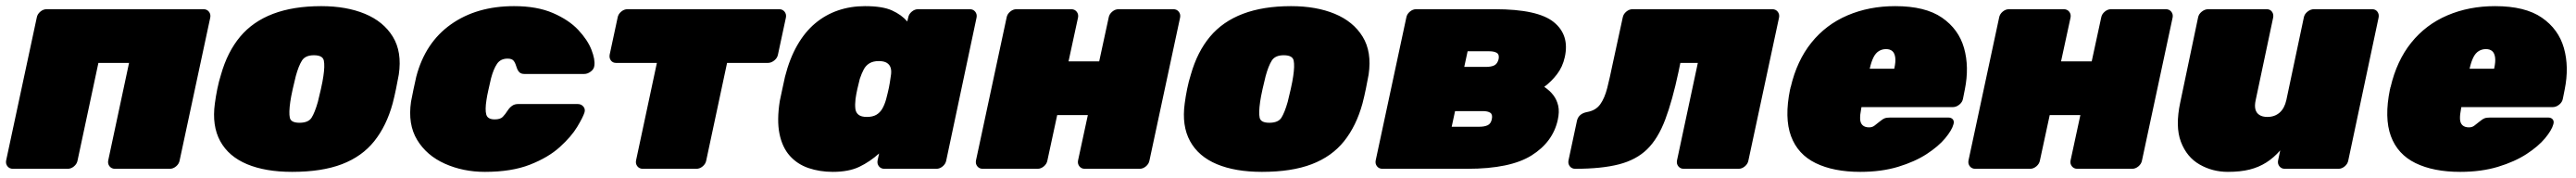

<svg xmlns="http://www.w3.org/2000/svg" viewBox="-25 -550 8404 580"><path d="M17 0Q6 0 -0.5 -8Q-7 -16 -5 -27L95 -493Q97 -504 106.5 -512Q116 -520 127 -520H639Q650 -520 656.5 -512Q663 -504 661 -493L561 -27Q559 -16 549.5 -8Q540 0 529 0H350Q339 0 332.5 -8Q326 -16 328 -27L396 -345H296L228 -27Q226 -16 216.5 -8Q207 0 196 0Z M928 10Q841 10 781 -15Q721 -40 693.5 -90Q666 -140 676 -213Q679 -236 684 -260.5Q689 -285 696 -307Q717 -381 758.5 -430.5Q800 -480 866 -505Q932 -530 1023 -530Q1105 -530 1165.5 -505Q1226 -480 1256.5 -430.5Q1287 -381 1276 -307Q1272 -285 1267 -260.5Q1262 -236 1256 -213Q1236 -140 1196 -90Q1156 -40 1090.5 -15Q1025 10 928 10ZM952 -150Q981 -150 991.5 -166.5Q1002 -183 1012 -218Q1016 -233 1022 -260Q1028 -287 1030 -302Q1035 -335 1031.5 -352.5Q1028 -370 999 -370Q971 -370 960 -352.5Q949 -335 940 -302Q936 -287 930 -260Q924 -233 922 -218Q917 -183 920.5 -166.5Q924 -150 952 -150Z M1557 10Q1486 10 1426.5 -16.5Q1367 -43 1336 -94Q1305 -145 1316 -219Q1319 -235 1324 -259Q1329 -283 1333 -300Q1362 -411 1446 -470.5Q1530 -530 1652 -530Q1727 -530 1779 -507.5Q1831 -485 1861.5 -452.5Q1892 -420 1904.5 -388Q1917 -356 1914 -336Q1913 -325 1902.5 -317Q1892 -309 1881 -309H1686Q1675 -309 1669.5 -314.5Q1664 -320 1661 -329Q1657 -343 1651.5 -351Q1646 -359 1631 -359Q1608 -359 1596.5 -342Q1585 -325 1577 -295Q1572 -273 1568 -255.5Q1564 -238 1562 -224Q1557 -192 1561.5 -176.5Q1566 -161 1589 -161Q1607 -161 1615 -169Q1623 -177 1632 -191Q1638 -200 1646 -205.5Q1654 -211 1665 -211H1860Q1871 -211 1878 -203Q1885 -195 1882 -184Q1877 -168 1858 -136.5Q1839 -105 1801.5 -71Q1764 -37 1704 -13.5Q1644 10 1557 10Z M2072 0Q2061 0 2054.5 -8Q2048 -16 2050 -27L2118 -345H1985Q1974 -345 1968 -353Q1962 -361 1964 -372L1990 -493Q1992 -504 2001.5 -512Q2011 -520 2022 -520H2517Q2528 -520 2534.5 -512Q2541 -504 2539 -493L2513 -372Q2511 -361 2501 -353Q2491 -345 2480 -345H2347L2279 -27Q2277 -16 2267.5 -8Q2258 0 2247 0Z M2692 10Q2649 10 2612.5 -2.5Q2576 -15 2551.5 -42.5Q2527 -70 2518 -114Q2509 -158 2519 -221Q2524 -244 2527.5 -261Q2531 -278 2536 -300Q2551 -359 2576 -402.5Q2601 -446 2634.5 -474Q2668 -502 2709 -516Q2750 -530 2797 -530Q2854 -530 2885 -516Q2916 -502 2935 -480L2938 -493Q2940 -504 2949.5 -512Q2959 -520 2970 -520H3139Q3150 -520 3156.5 -512Q3163 -504 3161 -493L3062 -27Q3060 -16 3050.5 -8Q3041 0 3030 0H2860Q2849 0 2842.5 -8Q2836 -16 2838 -27L2843 -50Q2813 -23 2778.5 -6.5Q2744 10 2692 10ZM2803 -169Q2822 -169 2834 -176Q2846 -183 2853.5 -196Q2861 -209 2866 -227Q2872 -250 2875 -264.5Q2878 -279 2881 -301Q2884 -317 2881 -328Q2878 -339 2868.5 -345Q2859 -351 2842 -351Q2824 -351 2812 -344Q2800 -337 2793 -324Q2786 -311 2780 -293Q2776 -278 2772 -260Q2768 -242 2766 -227Q2764 -209 2765.5 -196Q2767 -183 2776 -176Q2785 -169 2803 -169Z M3181 0Q3170 0 3163.5 -8Q3157 -16 3159 -27L3259 -493Q3261 -504 3270.5 -512Q3280 -520 3291 -520H3470Q3481 -520 3487.5 -512Q3494 -504 3492 -493L3461 -350H3561L3592 -493Q3594 -504 3603.5 -512Q3613 -520 3624 -520H3803Q3814 -520 3820.5 -512Q3827 -504 3825 -493L3725 -27Q3723 -16 3713.5 -8Q3704 0 3693 0H3514Q3503 0 3496.5 -8Q3490 -16 3492 -27L3524 -175H3424L3392 -27Q3390 -16 3380.5 -8Q3371 0 3360 0Z M4092 10Q4005 10 3945 -15Q3885 -40 3857.5 -90Q3830 -140 3840 -213Q3843 -236 3848 -260.5Q3853 -285 3860 -307Q3881 -381 3922.5 -430.5Q3964 -480 4030 -505Q4096 -530 4187 -530Q4269 -530 4329.5 -505Q4390 -480 4420.5 -430.5Q4451 -381 4440 -307Q4436 -285 4431 -260.5Q4426 -236 4420 -213Q4400 -140 4360 -90Q4320 -40 4254.5 -15Q4189 10 4092 10ZM4116 -150Q4145 -150 4155.5 -166.5Q4166 -183 4176 -218Q4180 -233 4186 -260Q4192 -287 4194 -302Q4199 -335 4195.5 -352.5Q4192 -370 4163 -370Q4135 -370 4124 -352.5Q4113 -335 4104 -302Q4100 -287 4094 -260Q4088 -233 4086 -218Q4081 -183 4084.5 -166.5Q4088 -150 4116 -150Z M4485 0Q4474 0 4467.5 -8Q4461 -16 4463 -27L4563 -493Q4565 -504 4574.5 -512Q4584 -520 4595 -520H4852Q4992 -520 5044 -478Q5096 -436 5080 -364Q5073 -332 5054.5 -308Q5036 -284 5013 -267Q5031 -255 5042.5 -240Q5054 -225 5058.5 -205.5Q5063 -186 5057 -159Q5041 -87 4971.5 -43.5Q4902 0 4762 0ZM4711 -137H4801Q4818 -137 4828.5 -142Q4839 -147 4842 -162Q4845 -177 4837 -182.5Q4829 -188 4812 -188H4722ZM4752 -332H4822Q4840 -332 4850 -337Q4860 -342 4864 -357Q4867 -372 4858.5 -377.5Q4850 -383 4833 -383H4763Z M5114 0Q5103 0 5096.5 -8Q5090 -16 5092 -27L5120 -158Q5126 -180 5153 -185Q5181 -190 5195.5 -210Q5210 -230 5218.5 -263.5Q5227 -297 5236 -341L5269 -493Q5271 -504 5280.5 -512Q5290 -520 5301 -520H5757Q5768 -520 5774.5 -512Q5781 -504 5779 -493L5679 -27Q5677 -16 5667.5 -8Q5658 0 5647 0H5468Q5457 0 5450.5 -8Q5444 -16 5446 -27L5514 -345H5457L5451 -316Q5431 -222 5407.5 -160Q5384 -98 5348.5 -63.5Q5313 -29 5256.5 -14.5Q5200 0 5114 0Z M6044 10Q5957 10 5898.5 -18.5Q5840 -47 5818 -106.5Q5796 -166 5815 -259Q5816 -261 5816 -263Q5816 -265 5817 -266Q5837 -352 5884.5 -411Q5932 -470 6002.5 -500Q6073 -530 6158 -530Q6256 -530 6310.5 -492.5Q6365 -455 6382.5 -393.5Q6400 -332 6385 -258L6379 -228Q6377 -217 6367 -209Q6357 -201 6346 -201H6048Q6048 -200 6047.5 -199Q6047 -198 6047 -196Q6043 -176 6043.5 -162.5Q6044 -149 6051.5 -142Q6059 -135 6073 -135Q6079 -135 6084 -137Q6089 -139 6094 -143.5Q6099 -148 6106 -153Q6117 -162 6123.5 -164.5Q6130 -167 6142 -167H6331Q6341 -167 6346 -161Q6351 -155 6348 -145Q6343 -126 6321 -99.5Q6299 -73 6260.5 -48Q6222 -23 6167.5 -6.5Q6113 10 6044 10ZM6075 -326H6155V-327Q6160 -349 6158 -363Q6156 -377 6148.5 -383.5Q6141 -390 6128 -390Q6115 -390 6104.5 -383.5Q6094 -377 6087 -363Q6080 -349 6075 -327Z M6419 0Q6408 0 6401.5 -8Q6395 -16 6397 -27L6497 -493Q6499 -504 6508.5 -512Q6518 -520 6529 -520H6708Q6719 -520 6725.5 -512Q6732 -504 6730 -493L6699 -350H6799L6830 -493Q6832 -504 6841.5 -512Q6851 -520 6862 -520H7041Q7052 -520 7058.5 -512Q7065 -504 7063 -493L6963 -27Q6961 -16 6951.5 -8Q6942 0 6931 0H6752Q6741 0 6734.5 -8Q6728 -16 6730 -27L6762 -175H6662L6630 -27Q6628 -16 6618.5 -8Q6609 0 6598 0Z M7243 10Q7193 10 7151 -14Q7109 -38 7090 -88Q7071 -138 7088 -217L7146 -493Q7148 -504 7158 -512Q7168 -520 7179 -520H7370Q7381 -520 7387 -512Q7393 -504 7391 -493L7334 -224Q7330 -206 7333 -194Q7336 -182 7346 -175.5Q7356 -169 7372 -169Q7396 -169 7412 -183Q7428 -197 7434 -224L7491 -493Q7493 -504 7503 -512Q7513 -520 7524 -520H7714Q7725 -520 7731 -512Q7737 -504 7735 -493L7636 -27Q7634 -16 7624.5 -8Q7615 0 7604 0H7429Q7418 0 7411.5 -8Q7405 -16 7407 -27L7414 -60Q7393 -36 7368.5 -20.5Q7344 -5 7314 2.5Q7284 10 7243 10Z M8001 10Q7914 10 7855.5 -18.5Q7797 -47 7775 -106.5Q7753 -166 7772 -259Q7773 -261 7773 -263Q7773 -265 7774 -266Q7794 -352 7841.5 -411Q7889 -470 7959.5 -500Q8030 -530 8115 -530Q8213 -530 8267.5 -492.5Q8322 -455 8339.5 -393.5Q8357 -332 8342 -258L8336 -228Q8334 -217 8324 -209Q8314 -201 8303 -201H8005Q8005 -200 8004.5 -199Q8004 -198 8004 -196Q8000 -176 8000.5 -162.5Q8001 -149 8008.5 -142Q8016 -135 8030 -135Q8036 -135 8041 -137Q8046 -139 8051 -143.5Q8056 -148 8063 -153Q8074 -162 8080.5 -164.5Q8087 -167 8099 -167H8288Q8298 -167 8303 -161Q8308 -155 8305 -145Q8300 -126 8278 -99.5Q8256 -73 8217.5 -48Q8179 -23 8124.5 -6.5Q8070 10 8001 10ZM8032 -326H8112V-327Q8117 -349 8115 -363Q8113 -377 8105.5 -383.5Q8098 -390 8085 -390Q8072 -390 8061.5 -383.5Q8051 -377 8044 -363Q8037 -349 8032 -327Z"/></svg>

Font: Rubik Black
Style: Italic
Weight: 900
Italic angle: -12°
Designer: Hubert and Fischer
Foundry: Hubert and Fischer
Version: Version 2.300;gftools[0.9.30]